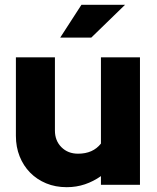

<svg xmlns="http://www.w3.org/2000/svg" viewBox="-20 -767 651 797"><path d="M46 0ZM208 -529V-225Q208 -183 235 -156Q262 -129 304 -129Q366 -129 399 -171V-529H561V0H399V-36Q368 -14 332.5 -2Q297 10 257 10Q210 10 171.5 -6Q133 -22 105 -50.5Q77 -79 61.5 -118Q46 -157 46 -203V-529ZM318 -747H499L359 -611H230Z"/></svg>

Font: Rosa Sans Black
Style: Regular
Weight: 900
Designer: Pentagram / MCKL
Foundry: Pentagram / MCKL
Version: Version 1.005;September 16, 2019;FontCreator 11.5.0.2425 64-